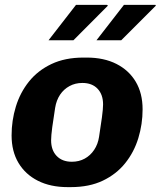

<svg xmlns="http://www.w3.org/2000/svg" viewBox="-20 -757 659 787"><path d="M257.5 10Q187 10 135.5 -16Q84 -42 55.8 -89.2Q27.5 -136.5 27.5 -202Q27.5 -263 45 -320.2Q62.5 -377.5 98.8 -422.8Q135 -468 190.8 -494.5Q246.5 -521 322 -521H335.5Q406 -521 457.2 -495Q508.5 -469 536.5 -421.8Q564.5 -374.5 564.5 -309Q564.5 -248 547 -190.8Q529.5 -133.5 493.2 -88.2Q457 -43 401.5 -16.5Q346 10 270 10ZM274.5 -94Q304 -94 327.2 -106.8Q350.5 -119.5 366 -142.8Q381.5 -166 386 -196Q393 -240.5 397.8 -275.8Q402.5 -311 402.5 -329Q402.5 -369.5 380 -393.2Q357.5 -417 317.5 -417Q288.5 -417 265 -404.2Q241.5 -391.5 226.2 -368.8Q211 -346 206 -315Q199 -271 194.2 -235.8Q189.5 -200.5 189.5 -182Q189.5 -141.5 212.2 -117.8Q235 -94 274.5 -94ZM375.5 -592 488 -737H617L619 -734L477 -592ZM179 -592 291.5 -737H418.5L422.5 -734L281 -592Z"/></svg>

Font: Chivo Medium
Style: Italic
Weight: 500
Italic angle: -8.05°
Designer: Hector Gatti
Foundry: Omnibus-Type
Version: Version 2.002